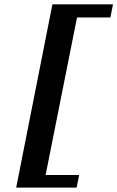

<svg xmlns="http://www.w3.org/2000/svg" viewBox="-20 -728 538 880"><path d="M485.8 -647.9H333L189 74.2H342.8L331.1 131.8H54.2L220.2 -708H498Z"/></svg>

Font: Charis SIL Eur
Style: Bold Italic
Weight: 700
Italic angle: -11°
Foundry: SIL International
Version: Version 5.000